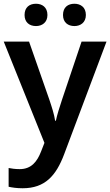

<svg xmlns="http://www.w3.org/2000/svg" viewBox="-20 -764 588 1024"><path d="M111 -684C111 -644 138 -625 172 -625C204 -625 233 -644 233 -684C233 -726 204 -744 172 -744C138 -744 111 -726 111 -684ZM316 -684C316 -644 343 -625 377 -625C409 -625 438 -644 438 -684C438 -726 409 -744 377 -744C343 -744 316 -726 316 -684ZM0 -542 217 -2 199 44C178 98 147 138 85 138C62 138 40 135 26 132V232C44 236 68 240 101 240C220 240 279 173 322 59L548 -542H415L311 -233C298 -194 284 -150 278 -120H274C269 -155 256 -194 243 -233L135 -542Z"/></svg>

Font: Noto Sans Georgian SemiBold
Style: Regular
Weight: 600
Designer: Monotype Design Team, Akaki Razmadze
Foundry: Google LLC
Version: Version 2.005